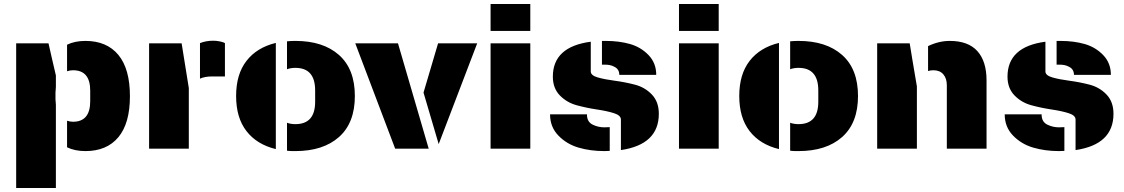

<svg xmlns="http://www.w3.org/2000/svg" viewBox="-20 -745 5633 962"><path d="M260 -48V-220Q258 -238 258 -248V-281Q258 -291 260 -309V-367L240 -453L223 -528H61V197H260ZM408 -540Q355 -540 316 -521V-388Q331 -393 346 -393Q432 -393 432 -291V-238Q432 -135 346 -135Q331 -135 316 -140V-7Q355 12 408 12Q515 12 573 -57.5Q631 -127 631 -263Q631 -400 573 -470Q515 -540 408 -540Z M1048 -541Q1064 -541 1079 -538Q1094 -535 1101 -532L1107 -529V-362H1043Q1007 -362 982 -351V-529Q1012 -541 1048 -541ZM926 -304V-235V0H727V-528H890Z M1460 -540Q1599 -540 1678.5 -469.5Q1758 -399 1758 -264Q1758 -129 1678.5 -58.5Q1599 12 1460 12Q1456 12 1451.5 12Q1447 12 1443 12Q1439 12 1434.5 11.5Q1430 11 1426 11Q1422 11 1418 10V-130Q1436 -123 1460 -123Q1559 -123 1559 -235V-292Q1559 -405 1460 -405Q1436 -405 1418 -398V-538Q1438 -540 1460 -540ZM1362 2Q1267 -21 1215 -88Q1163 -155 1163 -264Q1163 -373 1215 -440Q1267 -507 1362 -530Z M2128 0H1960L1760 -528H1974ZM2178 -23 2371 -528H2175L2102 -281Z M2637 -528V0H2438V-528ZM2637 -725V-590H2438V-725Z M3015 -540Q3082 -540 3136.5 -524.5Q3191 -509 3229.5 -469Q3268 -429 3268 -370H3083Q3083 -399 3057 -411Q3039 -421 3012 -421H2996V-540ZM2940 -536V-387Q2940 -367 2975 -357Q3010 -347 3060 -340.5Q3110 -334 3160.5 -321Q3211 -308 3246 -271.5Q3281 -235 3281 -175Q3281 -21 3091 7V-146Q3091 -167 3056 -178Q3021 -189 2970.5 -196.5Q2920 -204 2870 -217.5Q2820 -231 2785 -267Q2750 -303 2750 -361Q2750 -511 2940 -536ZM3035 11Q3026 12 3008 12Q2938 12 2878.5 -5.5Q2819 -23 2777.5 -66Q2736 -109 2736 -172H2921V-168Q2922 -134 2949.5 -120.5Q2977 -107 3008 -107Q3025 -107 3035 -108Z M3581 -528V0H3382V-528ZM3581 -725V-590H3382V-725Z M3981 -540Q4120 -540 4199.5 -469.5Q4279 -399 4279 -264Q4279 -129 4199.5 -58.5Q4120 12 3981 12Q3977 12 3972.5 12Q3968 12 3964 12Q3960 12 3955.5 11.5Q3951 11 3947 11Q3943 11 3939 10V-130Q3957 -123 3981 -123Q4080 -123 4080 -235V-292Q4080 -405 3981 -405Q3957 -405 3939 -398V-538Q3959 -540 3981 -540ZM3883 2Q3788 -21 3736 -88Q3684 -155 3684 -264Q3684 -373 3736 -440Q3788 -507 3883 -530Z M4739 -540Q4684 -540 4630 -514V-389Q4641 -393 4657 -393Q4689 -393 4706.5 -372.5Q4724 -352 4724 -318V0H4923V-342Q4923 -438 4877 -489Q4831 -540 4739 -540ZM4574 -312 4551 -448 4538 -528H4375V0H4574V-310Z M5293 -540Q5360 -540 5414.5 -524.5Q5469 -509 5507.5 -469Q5546 -429 5546 -370H5361Q5361 -399 5335 -411Q5317 -421 5290 -421H5274V-540ZM5218 -536V-387Q5218 -367 5253 -357Q5288 -347 5338 -340.5Q5388 -334 5438.5 -321Q5489 -308 5524 -271.5Q5559 -235 5559 -175Q5559 -21 5369 7V-146Q5369 -167 5334 -178Q5299 -189 5248.5 -196.5Q5198 -204 5148 -217.5Q5098 -231 5063 -267Q5028 -303 5028 -361Q5028 -511 5218 -536ZM5313 11Q5304 12 5286 12Q5216 12 5156.5 -5.5Q5097 -23 5055.5 -66Q5014 -109 5014 -172H5199V-168Q5200 -134 5227.5 -120.5Q5255 -107 5286 -107Q5303 -107 5313 -108Z"/></svg>

Font: Archicoco
Style: Regular
Weight: 400
Designer: Hector Gatti
Foundry: Hector Gatti
Version: 1.002